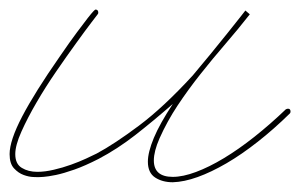

<svg xmlns="http://www.w3.org/2000/svg" viewBox="-53 -370 619 396"><path d="M303.4 5.9Q281.9 5.9 266.9 -3.9Q252 -13.7 252 -36.5Q252 -56 264.3 -85.6Q276.7 -115.2 303.4 -155.6Q262.4 -119.8 225.6 -91.1Q188.8 -62.5 150.4 -42.3Q122.4 -28 100.3 -20.2Q78.1 -12.4 62.2 -9.1Q46.2 -5.9 37.1 -5.2Q28 -4.6 26 -4.6Q25.4 -4.6 16 -4.9Q6.5 -5.2 -4.2 -9.1Q-15 -13 -24.1 -22.8Q-33.2 -32.6 -33.2 -52.1Q-33.2 -80.1 -7.2 -129.9Q18.9 -179.7 69.7 -252.6Q91.1 -283.9 105.5 -303.1Q119.8 -322.3 127.9 -332.7Q136.1 -343.1 139.6 -346.7Q143.2 -350.3 143.9 -350.3Q149.7 -350.3 149.7 -343.8Q149.7 -341.8 148.4 -340.5Q148.4 -340.5 135.7 -323.9Q123 -307.3 104.2 -281.2Q85.3 -255.2 63.2 -223Q41 -190.8 22.5 -158.9Q3.9 -127 -8.8 -98.6Q-21.5 -70.3 -21.5 -52.1Q-21.5 -31.9 -8.1 -23.8Q5.2 -15.6 24.1 -15.6Q39.7 -15.6 57.9 -19.9Q76.2 -24.1 93.4 -30.3Q110.7 -36.5 124.7 -43Q138.7 -49.5 146.5 -53.4Q182.9 -72.9 233.4 -110.7Q283.9 -148.4 344.4 -214.2Q362 -235 381.2 -258.5Q400.4 -281.9 416.3 -301.8Q432.3 -321.6 442.7 -335Q453.1 -348.3 453.1 -348.3L462.2 -340.5Q438.2 -309.9 411.8 -279.3Q385.4 -248.7 360.4 -217.1Q335.3 -185.5 313.5 -152.7Q291.7 -119.8 276 -84.6Q264.3 -57.9 264.3 -39.1Q264.3 -5.2 303.4 -5.2Q324.2 -5.2 351.2 -15.3Q378.3 -25.4 408.5 -43.6Q438.8 -61.8 471.4 -87.6Q503.9 -113.3 536.5 -144.5Q539.1 -145.8 541 -145.8Q546.2 -145.8 546.2 -140Q546.2 -137.4 544.9 -136.1Q511.7 -103.5 478.5 -77.5Q445.3 -51.4 414.1 -33.2Q382.8 -15 354.8 -4.9Q326.8 5.2 303.4 5.9Z"/></svg>

Font: League Script
Style: League Script
Weight: 400
Foundry: Haley Fiege
Version: Version 1.001